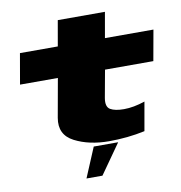

<svg xmlns="http://www.w3.org/2000/svg" viewBox="-98 -828 1054 1119"><g transform="rotate(-10 429.0 -268.0)"><path d="M491.5 10Q601.5 10 703.5 -12L733.5 -182Q666 -159 609 -159Q556 -159 528.5 -175Q501 -191 510 -243L539.5 -405H825.5L858 -586H571L597.5 -737H318.5L292 -586H68L36.5 -405H260.5L219.5 -176Q202.5 -78 288 -34Q373.5 10 491.5 10ZM323 201H417.5L541.5 25H397Z"/></g></svg>

Font: Anybody ExtraExpanded Black
Style: Italic
Weight: 900
Width: 8
Italic angle: -10°
Version: Version 1.113;gftools[0.9.25]